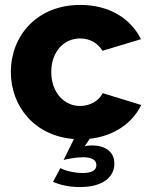

<svg xmlns="http://www.w3.org/2000/svg" viewBox="-20 -555 610 779"><path d="M195 183C221 194 258 204 304 204C399 204 444 162 444 109C444 57 402 35 354 35C344 35 333 36 324 38L344 8C445 -3 518 -57 553 -129L397 -177C381 -146 345 -125 305 -125C240 -125 188 -180 188 -263C188 -345 239 -399 305 -399C344 -399 376 -381 396 -349L552 -396C511 -478 426 -535 306 -535C128 -535 24 -408 24 -263C24 -125 119 -3 280 9L238 94C253 90 289 83 317 83C349 83 371 92 371 115C371 139 347 147 315 147C279 147 240 136 225 127Z"/></svg>

Font: Raleway
Style: ExtraBold
Weight: 800
Designer: Matt McInerney, Pablo Impallari, Rodrigo Fuenzalida
Foundry: Matt McInerney, Pablo Impallari, Rodrigo Fuenzalida
Version: Version 3.000